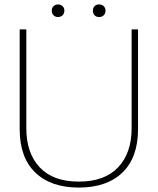

<svg xmlns="http://www.w3.org/2000/svg" viewBox="-20 -837 714 868"><path d="M604 -704V-253Q604 -125 533.5 -57Q463 11 336 11Q210 11 139.5 -57Q69 -125 69 -253V-704H99V-257Q99 -145 159.5 -80.5Q220 -16 336 -16Q453 -16 514 -80.5Q575 -145 575 -257V-704ZM242 -817Q255 -817 263 -809Q271 -801 271 -789Q271 -776 263 -768Q255 -760 242 -760Q230 -760 222 -768Q214 -776 214 -789Q214 -801 222 -809Q230 -817 242 -817ZM428 -817Q441 -817 449 -809Q457 -801 457 -789Q457 -776 449 -768Q441 -760 428 -760Q415 -760 407.5 -768Q400 -776 400 -789Q400 -801 407.5 -809Q415 -817 428 -817Z"/></svg>

Font: Prodigy Sans ExtraLight
Style: Regular
Weight: 200
Designer: Wei Huang
Foundry: Wei Huang
Version: Version 1.003; ttfautohint (v1.8.3)